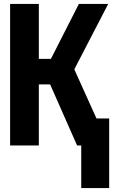

<svg xmlns="http://www.w3.org/2000/svg" viewBox="-20 -734 571 969"><path d="M31 0H176V-308H233L369 0H390V215H531V-136H467L355 -384L526 -714H378L237 -437H176V-714H31Z"/></svg>

Font: Noto Sans Mono Condensed ExtraBold
Style: Regular
Weight: 800
Width: 3
Designer: Monotype Design Team
Foundry: Monotype Imaging Inc.
Version: Version 2.014